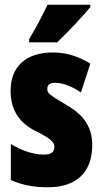

<svg xmlns="http://www.w3.org/2000/svg" viewBox="-20 -786 436 816"><path d="M364 -756V-766H182C161 -722 136 -673 104 -620V-606H223C273 -653 336 -722 364 -756ZM372 -170C372 -255 326 -304 259 -342C188 -384 181 -390 181 -408C181 -426 192 -434 215 -434C253 -434 291 -415 324 -393L364 -516C311 -547 262 -563 205 -563C90 -563 25 -503 25 -400C25 -322 60 -265 128 -231C205 -193 211 -179 211 -161C211 -138 196 -129 166 -129C116 -129 66 -150 26 -174V-21C77 2 129 10 183 10C302 10 372 -51 372 -170Z"/></svg>

Font: Noto Sans Armenian ExtraCondensed Black
Style: Regular
Weight: 900
Width: 2
Designer: Monotype Design Team
Foundry: Monotype Imaging Inc.
Version: Version 2.008